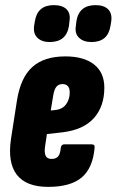

<svg xmlns="http://www.w3.org/2000/svg" viewBox="-20 -723 455 749"><path d="M168 6Q82 6 45.5 -41.5Q9 -89 23 -182L46 -330Q60 -420 106 -461.5Q152 -503 235 -503Q307 -503 347 -471.5Q387 -440 387 -381Q387 -308 346.5 -262.5Q306 -217 225 -207L163 -200L156 -153Q152 -128 158 -115.5Q164 -103 181 -103Q198 -103 206.5 -112.5Q215 -122 217 -146Q219 -160 231 -160H337Q351 -160 349 -146Q342 -67 298.5 -30.5Q255 6 168 6ZM178 -292 197 -294Q224 -297 238 -316.5Q252 -336 252 -362Q252 -395 224 -395Q208 -395 199.5 -384Q191 -373 187 -347ZM337 -559Q306 -559 288.5 -575.5Q271 -592 276 -622L278 -640Q288 -703 353 -703Q385 -703 401.5 -687Q418 -671 414 -640L411 -622Q401 -559 337 -559ZM174 -559Q143 -559 126 -575.5Q109 -592 113 -622L116 -640Q126 -703 190 -703Q223 -703 239.5 -687Q256 -671 251 -640L249 -622Q239 -559 174 -559Z"/></svg>

Font: Sofia Sans Extra Condensed Black
Style: Italic
Weight: 900
Italic angle: -9°
Version: Version 4.100